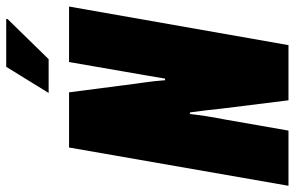

<svg xmlns="http://www.w3.org/2000/svg" viewBox="-186 -744 925 602"><g transform="rotate(-90 276.0 -442.5)"><path d="M-5 0 115 -688H288L315 -480Q317 -467 319 -451.5Q321 -436 323 -419.5Q325 -403 326 -387H331Q335 -413 341.5 -448.5Q348 -484 352 -509L383 -688H557L436 0H263L237 -209Q235 -231 231.5 -259Q228 -287 225 -309H220Q218 -289 213.5 -259.5Q209 -230 204 -206L168 0ZM286 -752 368 -885H518V-881L392 -752Z"/></g></svg>

Font: Archivo ExtraCondensed Black
Style: Italic
Weight: 900
Width: 2
Italic angle: -10°
Designer: Hector Gatti
Foundry: Omnibus-Type
Version: Version 2.001